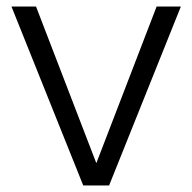

<svg xmlns="http://www.w3.org/2000/svg" viewBox="-20 -566 587 586"><path d="M90 -546 274 -68 458 -546H532L313 0H234L15 -546Z"/></svg>

Font: SVN-Poppins Light
Style: Regular
Weight: 300
Designer: Ninad Kale (Devanagari), Jonny Pinhorn (Latin)
Foundry: Indian Type Foundry
Version: Version 3.002 2017; ttfautohint (v1.8.3)